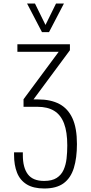

<svg xmlns="http://www.w3.org/2000/svg" viewBox="-20 -1062 517 1093"><path d="M232 11Q170 11 132 -12.5Q94 -36 77 -79Q60 -122 60 -180V-195H110Q110 -193 110 -187Q110 -181 110 -179Q110 -108 138.5 -70Q167 -32 231 -32Q276 -32 302.5 -49Q329 -66 342 -95Q355 -124 359 -160Q363 -196 363 -234Q363 -311 344.5 -359.5Q326 -408 288.5 -431Q251 -454 194 -454H114V-497L314 -767H79V-810H378V-776L144 -460L126 -496H197Q269 -496 318 -470Q367 -444 392.5 -388.5Q418 -333 418 -242Q418 -163 400.5 -106Q383 -49 342.5 -19Q302 11 232 11ZM219 -879 134 -1042H179L239 -920L299 -1042H344L259 -879Z"/></svg>

Font: Oswald ExtraLight
Style: Regular
Weight: 250
Designer: Vernon Adams
Foundry: Vernon Adams
Version: Version 4.103;gftools[0.9.33.dev8+g029e19f]